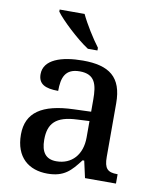

<svg xmlns="http://www.w3.org/2000/svg" viewBox="-86 -833 745 910"><g transform="rotate(10 286.5 -378.0)"><path d="M291 -606H337V-619C308 -657 268 -721 247 -766H127V-756C152 -721 235 -642 291 -606ZM204 10C285 10 316 -26 358 -81H366L384 0H533V-45H530C485 -45 468 -61 468 -117V-375C468 -501 405 -547 278 -547C175 -547 91 -519 91 -449C91 -402 123 -385 187 -385C187 -449 202 -494 272 -494C346 -494 358 -446 358 -373V-315L275 -312C123 -307 49 -257 49 -151C49 -41 115 10 204 10ZM236 -55C185 -55 162 -86 162 -146C162 -223 196 -263 300 -267L358 -270V-191C358 -108 310 -55 236 -55Z"/></g></svg>

Font: Noto Serif Malayalam Medium
Style: Regular
Weight: 500
Designer: Indian type Foundry, Jelle Bosma, Monotype Design Team
Foundry: Monotype Imaging Inc.
Version: Version 2.104